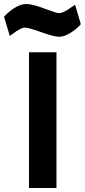

<svg xmlns="http://www.w3.org/2000/svg" viewBox="-71 -942 425 962"><path d="M-7.8 -772 -22 -762.2 -50.8 -857.9Q-30.3 -881.8 1 -901.9Q32.2 -921.9 61.5 -921.9Q90.8 -921.9 151.9 -898.9Q212.9 -876 224.1 -876Q247.1 -876 290 -908.2L305.2 -918L334 -820.8Q313.5 -796.9 282.2 -777.3Q251 -757.8 225.1 -757.8Q199.2 -757.8 135.7 -780.8Q72.3 -803.7 53.2 -803.7Q34.2 -803.7 -7.8 -772ZM74.2 0V-680.2H211.9V0Z"/></svg>

Font: TitilliumWeb-Bold
Style: Bold
Weight: 700
Version: Version 1.001;PS 57.000;hotconv 1.0.70;makeotf.lib2.5.55311